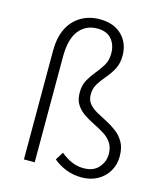

<svg xmlns="http://www.w3.org/2000/svg" viewBox="-120 -895 849 998"><g transform="rotate(15 304.5 -396.5)"><path d="M412 13Q368 13 329.5 -2Q291 -17 260 -43L287 -86Q318 -61 347.5 -48.5Q377 -36 410 -36Q464 -36 491.5 -68Q519 -100 519 -140Q519 -177 502.5 -201Q486 -225 460 -241Q434 -257 404.5 -271.5Q375 -286 349 -303.5Q323 -321 306.5 -346.5Q290 -372 290 -411Q290 -451 306 -479.5Q322 -508 343 -533Q364 -558 380 -585Q396 -612 396 -649Q396 -696 370 -726Q344 -756 294 -756Q232 -756 195 -710Q158 -664 158 -568V0H100V-585Q100 -654 123.5 -703Q147 -752 191.5 -779Q236 -806 295 -806Q346 -806 382 -786Q418 -766 437 -731.5Q456 -697 456 -654Q456 -611 439.5 -580.5Q423 -550 401.5 -525Q380 -500 364 -474.5Q348 -449 348 -417Q348 -386 364.5 -366.5Q381 -347 407 -332.5Q433 -318 462.5 -303Q492 -288 517.5 -268.5Q543 -249 560 -219.5Q577 -190 577 -143Q577 -99 556 -63.5Q535 -28 498 -7.5Q461 13 412 13Z"/></g></svg>

Font: Noto Sans HK Thin Light
Style: Regular
Weight: 300
Version: Version 2.004-H2;hotconv 1.0.118;makeotfexe 2.5.65603